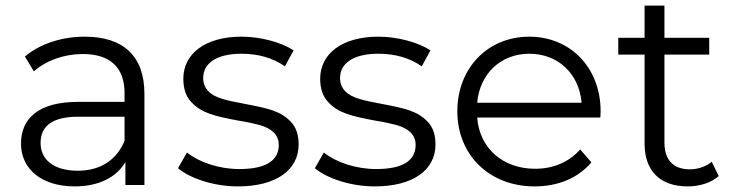

<svg xmlns="http://www.w3.org/2000/svg" viewBox="-20 -661 2618 686"><path d="M247 5C332 5 396 -27 428 -82V0H496V-326C496 -461 420 -530 283 -530C200 -530 122 -504 69 -459L101 -406C145 -445 209 -468 276 -468C373 -468 425 -420 425 -329V-297H258C117 -297 55 -237 55 -148C55 -56 130 5 247 5ZM125 -150C125 -213 170 -244 260 -244H425V-158C397 -89 338 -51 258 -51C174 -51 125 -89 125 -150Z M616 -60C660 -23 745 5 830 5C966 5 1047 -53 1047 -145C1047 -179 1038 -206 1020 -225C984 -264 938 -274 854 -290C820 -296 793 -302 774 -308C735 -319 706 -342 706 -382C706 -434 752 -469 843 -469C903 -469 955 -454 998 -424L1029 -481C985 -510 911 -530 843 -530C712 -530 635 -468 635 -380C635 -345 644 -317 663 -297C699 -257 747 -246 832 -230C864 -225 890 -219 909 -214C948 -202 976 -182 976 -143C976 -88 931 -57 835 -57C763 -57 692 -81 648 -116Z M1105 -60C1149 -23 1234 5 1319 5C1455 5 1536 -53 1536 -145C1536 -179 1527 -206 1509 -225C1473 -264 1427 -274 1343 -290C1309 -296 1282 -302 1263 -308C1224 -319 1195 -342 1195 -382C1195 -434 1241 -469 1332 -469C1392 -469 1444 -454 1487 -424L1518 -481C1474 -510 1400 -530 1332 -530C1201 -530 1124 -468 1124 -380C1124 -345 1133 -317 1152 -297C1188 -257 1236 -246 1321 -230C1353 -225 1379 -219 1398 -214C1437 -202 1465 -182 1465 -143C1465 -88 1420 -57 1324 -57C1252 -57 1181 -81 1137 -116Z M1890 5C1974 5 2046 -25 2093 -81L2053 -127C2013 -82 1957 -58 1892 -58C1776 -58 1693 -132 1685 -241H2125L2126 -263C2126 -419 2018 -530 1871 -530C1724 -530 1614 -419 1614 -263C1614 -108 1728 5 1890 5ZM1871 -469C1974 -469 2049 -398 2058 -294H1685C1694 -398 1770 -469 1871 -469Z M2283 -466V-148C2283 -51 2338 5 2437 5C2480 5 2521 -8 2548 -32L2523 -83C2503 -66 2474 -56 2445 -56C2386 -56 2354 -89 2354 -152V-466H2514V-526H2354V-641H2283V-526H2189V-466Z"/></svg>

Font: Malon Grotesk
Style: Regular
Weight: 400
Designer: Julieta Ulanovsky
Foundry: Julieta Ulanovsky
Version: Version 7.200